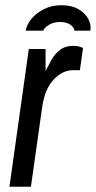

<svg xmlns="http://www.w3.org/2000/svg" viewBox="-20 -713 366 733"><path d="M16 0 90 -526H154V-442Q164 -462 176.5 -484.5Q189 -507 209 -522.5Q229 -538 259 -538Q276 -538 286.5 -534Q297 -530 297 -530L285 -445H258Q219 -445 185 -409.5Q151 -374 141 -304L98 0ZM78 -596Q82 -619 100 -641Q118 -663 147.5 -678Q177 -693 215 -693Q254 -693 279.5 -678Q305 -663 317 -641Q329 -619 325 -596H264Q264 -607 249.5 -618Q235 -629 209 -629Q184 -629 166.5 -618Q149 -607 145 -596Z"/></svg>

Font: Archivo Narrow
Style: Italic
Weight: 400
Italic angle: -8°
Designer: Hector Gatti
Foundry: Omnibus-Type
Version: Version 3.002